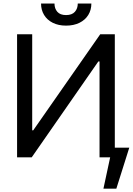

<svg xmlns="http://www.w3.org/2000/svg" viewBox="-20 -904 763 1103"><path d="M165 -707V-155.3H170.9L555.7 -707H639.6V-55.7H722.7L648.4 179.7H574.2L612.8 0H551.8V-550.8H544.9L162.1 0H78.1V-707ZM359.4 -756.8Q315.9 -756.8 283.4 -772.9Q251 -789.1 233.4 -817.9Q215.8 -846.7 215.8 -883.8H293Q293 -855 309.3 -836.2Q325.7 -817.4 359.4 -817.4Q393.6 -817.4 410.2 -836.2Q426.8 -855 426.8 -883.8H504.9Q504.9 -846.7 487.1 -817.9Q469.2 -789.1 436.3 -772.9Q403.3 -756.8 359.4 -756.8Z"/></svg>

Font: Pretendard Std
Style: Regular
Weight: 400
Designer: Base glyphs from Inter by Rasmus Andersson; Hangeul glyphs from Noto Sans CJK(Source Han Sans) by Jang Soo-young and Kan
Foundry: Kil Hyung-jin
Version: Version 1.309